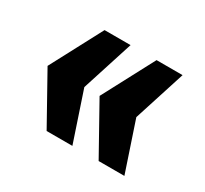

<svg xmlns="http://www.w3.org/2000/svg" viewBox="-93 -594 709 665"><g transform="rotate(30 261.5 -261.5)"><path d="M258 -60H155L45 -257L154 -463H258L192 -257ZM466 -60H363L253 -257L362 -463H466L400 -257Z"/></g></svg>

Font: Morrison Black
Style: Regular
Weight: 900
Designer: Pablo Impallari, Rodrigo Fuenzalida (Modified by Dan O. Williams)
Version: Version 0.03;June 6, 2019;FontCreator 11.5.0.2425 64-bit; tt